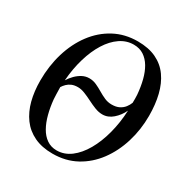

<svg xmlns="http://www.w3.org/2000/svg" viewBox="-174 -893 1007 1045"><g transform="rotate(30 330.0 -371.0)"><path d="M297.5 10.5Q230.5 10.5 181.8 -12.8Q133 -36 102 -78.2Q71 -120.5 56.2 -177.2Q41.5 -234 41.5 -301.5Q41.5 -393.5 66 -475Q90.5 -556.5 137 -618.8Q183.5 -681 249 -716.2Q314.5 -751.5 396 -751.5Q464 -751.5 512.5 -728.2Q561 -705 591.2 -662.2Q621.5 -619.5 636 -560.8Q650.5 -502 650.5 -430Q650.5 -343 626.2 -263.8Q602 -184.5 556 -122.5Q510 -60.5 444.8 -25Q379.5 10.5 297.5 10.5ZM308 -16Q355.5 -16 395.8 -46.2Q436 -76.5 466.5 -129.5Q497 -182.5 515.2 -251.5Q533.5 -320.5 537 -398Q519.5 -361 490.2 -335.5Q461 -310 425.5 -310Q402.5 -310 378.2 -319.5Q354 -329 329.5 -341.5Q305 -354 281.8 -363.2Q258.5 -372.5 238 -372.5Q215 -372.5 199 -365.5Q183 -358.5 172 -347.5Q161 -336.5 153.5 -324.5Q154 -297 154.5 -281.2Q155 -265.5 156 -249Q160.5 -202 171.5 -159.8Q182.5 -117.5 200.8 -85.2Q219 -53 245.8 -34.5Q272.5 -16 308 -16ZM442.5 -382Q471 -382 489.8 -391.8Q508.5 -401.5 520 -416.5Q531.5 -431.5 537.5 -447.5Q537.5 -461 537.8 -473.8Q538 -486.5 537 -498Q533 -546 522.5 -587.2Q512 -628.5 493.8 -659.2Q475.5 -690 448.8 -707.5Q422 -725 385.5 -725Q340 -725 300.8 -698.2Q261.5 -671.5 231.2 -623.2Q201 -575 181.8 -510.2Q162.5 -445.5 156.5 -369Q169.5 -389.5 186.2 -406.5Q203 -423.5 223.5 -434.5Q244 -445.5 267.5 -445.5Q291 -445.5 312.5 -435.8Q334 -426 354.8 -413.5Q375.5 -401 397 -391.5Q418.5 -382 442.5 -382Z"/></g></svg>

Font: Merriweather 144pt
Style: Italic
Weight: 400
Italic angle: -7.8°
Version: Version 2.101